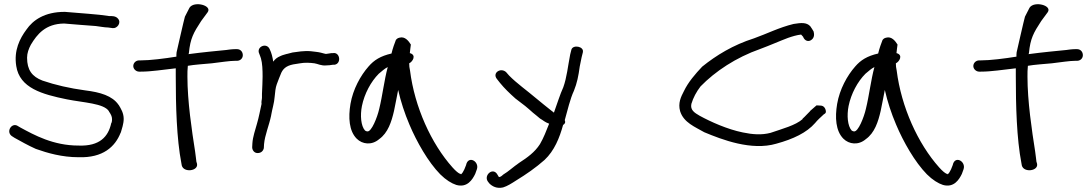

<svg xmlns="http://www.w3.org/2000/svg" viewBox="-20 -741 5239 922"><path d="M290 -684C194 -684 138 -644 107 -599C75 -556 46 -499 58 -424C74 -318 183 -288 301 -264C380 -248 479 -245 503 -207V-206C512 -193 518 -182 518 -169C518 -164 518 -158 515 -150H514V-149C500 -85 459 -38 357 -42C235 -42 144 -93 79 -128L67 -135C38 -156 7 -110 36 -88L50 -79C79 -63 114 -43 152 -26C208 -6 278 14 357 14C475 18 533 -37 559 -103V-104H560C565 -121 574 -147 574 -170C574 -198 561 -219 550 -237H549V-238C519 -281 462 -298 389 -307C315 -317 245 -333 184 -354C134 -373 110 -405 110 -464C110 -486 118 -507 128 -526C158 -576 198 -627 288 -628C331 -624 401 -619 440 -616C458 -614 482 -609 499 -609C505 -608 514 -607 521 -606C542 -603 564 -631 547 -651C536 -665 517 -664 503 -664C449 -673 367 -677 292 -684Z M655 -451H648C632 -451 620 -438 620 -424C620 -409 634 -397 648 -397H656C707 -397 760 -406 824 -413V-374C824 -234 828 -76 851 43L853 54C863 90 934 80 926 45L923 35C922 30 921 13 917 -13C901 -115 880 -255 880 -373C880 -391 880 -408 882 -425C916 -431 956 -433 997 -437C1039 -442 1083 -449 1109 -449H1118C1133 -449 1146 -460 1146 -476C1146 -492 1135 -505 1118 -505H1109C1092 -505 1067 -501 1067 -501C1027 -497 951 -490 885 -481C885 -483 887 -483 887 -485V-486C894 -557 909 -583 946 -640L977 -682C1001 -715 912 -738 890 -704L868 -661C865 -653 828 -490 828 -490C827 -483 827 -476 827 -469C771 -460 702 -451 655 -451Z M1240 -336C1240 -319 1238 -306 1238 -290V-272C1238 -262 1234 -254 1236 -242C1229 -211 1223 -177 1214 -147C1206 -117 1194 -85 1192 -53L1191 -34C1191 -21 1200 -6 1217 -6C1234 -6 1244 -16 1247 -30V-31L1248 -49C1252 -93 1272 -138 1282 -186V-187C1287 -217 1297 -247 1299 -277C1301 -298 1303 -320 1309 -336C1316 -355 1323 -373 1331 -392C1343 -417 1363 -429 1402 -434L1421 -437C1442 -441 1468 -440 1490 -437C1505 -435 1523 -424 1548 -427C1556 -427 1568 -428 1578 -430H1586C1621 -435 1613 -492 1579 -486H1572C1563 -484 1556 -484 1545 -482C1543 -482 1540 -483 1536 -484L1521 -488C1514 -490 1505 -491 1498 -492L1473 -495C1439 -498 1408 -492 1385 -489L1358 -482H1357C1348 -479 1337 -477 1327 -472C1310 -465 1301 -457 1292 -445C1289 -466 1284 -487 1275 -505C1260 -539 1209 -516 1225 -483C1228 -474 1230 -471 1233 -461C1240 -437 1241 -405 1241 -373C1241 -360 1240 -347 1240 -336Z M1718 -232C1730 -291 1761 -349 1799 -387C1815 -400 1826 -411 1842 -419C1825 -356 1817 -283 1801 -218C1792 -178 1764 -107 1744 -110C1741 -110 1738 -111 1733 -114C1713 -136 1709 -187 1718 -232ZM1948 -486C1949 -502 1952 -515 1953 -527C1943 -543 1925 -568 1898 -560C1889 -558 1885 -554 1881 -549C1876 -537 1865 -506 1860 -484C1807 -472 1776 -452 1750 -422C1711 -378 1675 -312 1663 -242C1652 -177 1656 -112 1693 -75C1720 -48 1765 -42 1801 -73C1843 -103 1860 -156 1872 -208C1878 -241 1886 -274 1892 -309C1905 -252 1923 -197 1946 -143C1981 -60 2036 37 2094 96C2121 123 2149 140 2171 147C2224 162 2249 121 2262 94L2270 72C2283 34 2228 3 2218 52L2210 72C2205 83 2200 91 2194 96H2193V94H2189L2188 93C2182 91 2169 81 2153 63C2051 -51 1971 -227 1949 -402C1946 -415 1945 -425 1945 -437C1961 -444 1982 -477 1948 -486Z M2773 -466 2779 -490V-491C2785 -518 2732 -528 2724 -503L2718 -479C2707 -423 2702 -369 2685 -322C2669 -287 2656 -244 2640 -200C2637 -203 2631 -207 2626 -211C2616 -219 2604 -228 2591 -239L2552 -271C2512 -305 2460 -342 2425 -378L2410 -395C2384 -418 2343 -391 2366 -362L2381 -343C2403 -316 2426 -294 2455 -268L2502 -232C2515 -222 2526 -211 2539 -200C2551 -190 2563 -181 2573 -172C2589 -163 2595 -155 2617 -147C2603 -112 2591 -80 2573 -49C2548 -10 2513 15 2473 41C2444 61 2421 83 2397 97C2385 109 2376 111 2375 108L2369 98C2348 59 2301 101 2323 131L2330 140C2344 154 2366 166 2396 159C2416 153 2438 139 2458 126C2507 96 2552 65 2595 27C2642 -17 2667 -79 2684 -141C2689 -144 2694 -149 2694 -155C2694 -159 2693 -161 2692 -164C2705 -210 2718 -267 2736 -305C2751 -342 2758 -377 2764 -422Z M3246 -207C3263 -152 3319 -131 3362 -106C3448 -70 3589 -16 3708 -51C3789 -73 3854 -104 3894 -150C3906 -165 3920 -177 3936 -192C3942 -195 3946 -199 3946 -204C3946 -217 3938 -234 3920 -234C3912 -234 3906 -235 3901 -235C3891 -226 3880 -217 3870 -208V-207C3857 -195 3847 -182 3834 -171V-169C3800 -139 3738 -123 3680 -103C3638 -92 3594 -95 3547 -105C3473 -120 3393 -156 3340 -185C3314 -200 3294 -213 3300 -242C3309 -272 3324 -300 3344 -326C3414 -398 3514 -465 3631 -506C3677 -523 3724 -544 3764 -559C3784 -566 3807 -573 3827 -575C3831 -571 3834 -568 3837 -564V-563C3846 -542 3865 -540 3877 -550C3888 -558 3892 -572 3887 -589V-590C3882 -598 3877 -607 3871 -615C3853 -634 3828 -632 3791 -626C3721 -609 3663 -579 3601 -557C3500 -525 3419 -475 3352 -421C3319 -386 3285 -347 3264 -303C3250 -276 3235 -246 3246 -207Z M4055 -232C4067 -291 4098 -349 4136 -387C4152 -400 4163 -411 4179 -419C4162 -356 4154 -283 4138 -218C4129 -178 4101 -107 4081 -110C4078 -110 4075 -111 4070 -114C4050 -136 4046 -187 4055 -232ZM4285 -486C4286 -502 4289 -515 4290 -527C4280 -543 4262 -568 4235 -560C4226 -558 4222 -554 4218 -549C4213 -537 4202 -506 4197 -484C4144 -472 4113 -452 4087 -422C4048 -378 4012 -312 4000 -242C3989 -177 3993 -112 4030 -75C4057 -48 4102 -42 4138 -73C4180 -103 4197 -156 4209 -208C4215 -241 4223 -274 4229 -309C4242 -252 4260 -197 4283 -143C4318 -60 4373 37 4431 96C4458 123 4486 140 4508 147C4561 162 4586 121 4599 94L4607 72C4620 34 4565 3 4555 52L4547 72C4542 83 4537 91 4531 96H4530V94H4526L4525 93C4519 91 4506 81 4490 63C4388 -51 4308 -227 4286 -402C4283 -415 4282 -425 4282 -437C4298 -444 4319 -477 4285 -486Z M4689 -451H4682C4666 -451 4654 -438 4654 -424C4654 -409 4668 -397 4682 -397H4690C4741 -397 4794 -406 4858 -413V-374C4858 -234 4862 -76 4885 43L4887 54C4897 90 4968 80 4960 45L4957 35C4956 30 4955 13 4951 -13C4935 -115 4914 -255 4914 -373C4914 -391 4914 -408 4916 -425C4950 -431 4990 -433 5031 -437C5073 -442 5117 -449 5143 -449H5152C5167 -449 5180 -460 5180 -476C5180 -492 5169 -505 5152 -505H5143C5126 -505 5101 -501 5101 -501C5061 -497 4985 -490 4919 -481C4919 -483 4921 -483 4921 -485V-486C4928 -557 4943 -583 4980 -640L5011 -682C5035 -715 4946 -738 4924 -704L4902 -661C4899 -653 4862 -490 4862 -490C4861 -483 4861 -476 4861 -469C4805 -460 4736 -451 4689 -451Z"/></svg>

Font: Stray Cat
Style: BdExt
Weight: 700
Version: Version 1.0